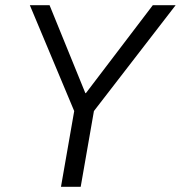

<svg xmlns="http://www.w3.org/2000/svg" viewBox="-20 -720 697 740"><path d="M266 -292 95 -700H171L309 -361H311L569 -700H657L342 -292L291 0H215Z"/></svg>

Font: Chakra Petch
Style: Italic
Weight: 400
Italic angle: -10°
Designer: Katatrad Aksorn Co.,Ltd.
Foundry: Cadson Demak Co.,Ltd.
Version: Version 1.000; ttfautohint (v1.6)